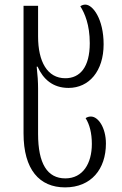

<svg xmlns="http://www.w3.org/2000/svg" viewBox="-20 -561 528 832"><path d="M262 251C375 251 439 172 439 61C439 -7 406 -56 374 -56C366 -56 358 -54 351 -49C368 -22 378 15 378 63C378 146 340 212 263 212C185 212 145 148 145 19V-177C145 -205 143 -237 139 -272H143C167 -218 209 -180 277 -180C366 -180 429 -253 429 -369C429 -479 382 -541 350 -541C342 -541 336 -539 328 -534C347 -504 369 -454 369 -374C369 -269 326 -222 263 -222C185 -222 145 -294 145 -403V-536H82V17C82 174 151 251 262 251Z"/></svg>

Font: Noto Serif Georgian Condensed Light
Style: Regular
Weight: 300
Width: 3
Designer: Monotype Design Team, Akaki Razmadze
Foundry: Google LLC
Version: Version 2.003